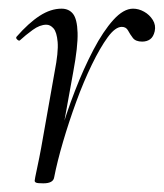

<svg xmlns="http://www.w3.org/2000/svg" viewBox="-20 -415 378 443"><path d="M105 -6 95 -7Q103 -50 118 -102Q133 -154 153 -205.5Q173 -257 195.5 -300Q218 -343 241.5 -369Q265 -395 287 -395Q300 -395 312.5 -388Q325 -381 332.5 -369Q340 -357 337 -343Q334 -330 326.5 -324.5Q319 -319 308 -319Q293 -319 286.5 -327.5Q280 -336 275.5 -344.5Q271 -353 261 -353Q246 -353 228.5 -329Q211 -305 192 -266Q173 -227 156 -180.5Q139 -134 125.5 -88Q112 -42 105 -6ZM80 8Q67 8 63.5 6.5Q60 5 60 2Q60 -1 65.5 -26.5Q71 -52 75 -74L106 -249Q115 -295 113 -318Q111 -341 103.5 -349.5Q96 -358 87 -358Q72 -358 55.5 -346Q39 -334 26 -322Q24 -320 20 -323.5Q16 -327 18 -330Q46 -362 71.5 -378.5Q97 -395 122 -395Q139 -395 148.5 -383Q158 -371 159 -339.5Q160 -308 149 -249L105 -6Q103 8 80 8Z"/></svg>

Font: Cormorant Garamond Light
Style: Italic
Weight: 300
Italic angle: -10°
Designer: Christian Thalmann (Catharsis Fonts)
Foundry: Catharsis Fonts
Version: Version 4.001